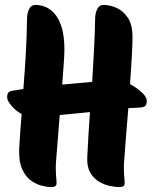

<svg xmlns="http://www.w3.org/2000/svg" viewBox="-20 -748 620 781"><path d="M188 13Q173 13 150.5 7.5Q128 2 106 -13.5Q84 -29 70 -60.5Q56 -92 58 -144Q60 -179 62.5 -214Q65 -249 68 -284Q44 -297 26.5 -318Q9 -339 9 -352Q9 -364 13.5 -370.5Q18 -377 31 -379Q48 -382 75 -386Q81 -458 85 -529.5Q89 -601 90 -673Q90 -692 98 -710Q106 -728 125 -728Q143 -728 163 -720.5Q183 -713 201 -693.5Q219 -674 230.5 -638Q242 -602 242 -545Q242 -530 239.5 -492Q237 -454 233 -404Q297 -410 355 -415Q359 -482 362.5 -546Q366 -610 367 -673Q367 -692 375 -710Q383 -728 402 -728Q426 -728 453 -716.5Q480 -705 499.5 -676.5Q519 -648 519 -597Q519 -565 516 -514.5Q513 -464 509 -406Q535 -392 556 -373Q577 -354 577 -338Q577 -320 568 -315Q559 -310 540 -310Q531 -310 502 -308Q497 -248 492.5 -192Q488 -136 485 -92Q484 -84 484 -76.5Q484 -69 484 -63Q484 -42 485.5 -28.5Q487 -15 487 -2Q487 7 480.5 10Q474 13 465 13Q450 13 427.5 8.5Q405 4 383 -9Q361 -22 347 -46Q333 -70 335 -109Q337 -157 340 -202.5Q343 -248 346 -292Q315 -289 283.5 -286Q252 -283 223 -280Q219 -229 215 -180Q211 -131 208 -92Q207 -84 207 -76.5Q207 -69 207 -63Q207 -42 208.5 -28.5Q210 -15 210 -2Q210 7 203.5 10Q197 13 188 13Z"/></svg>

Font: Protest Riot
Style: Regular
Weight: 400
Designer: Octavio Pardo
Foundry: Ashler Design
Version: Version 2.005; ttfautohint (v1.8.4.7-5d5b)